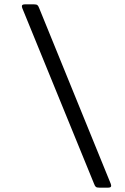

<svg xmlns="http://www.w3.org/2000/svg" viewBox="-20 -765 577 886"><path d="M493 93Q493 101 478 101H439Q427 101 422.5 97.5Q418 94 414 83L83 -727Q81 -733 81 -737Q81 -745 96 -745H136Q148 -745 152.5 -741.5Q157 -738 161 -727L491 83Q493 89 493 93Z"/></svg>

Font: Crete Round
Style: Italic
Weight: 400
Designer: Veronika Burian
Foundry: TypeTogether
Version: Version 1.001; ttfautohint (v1.6)